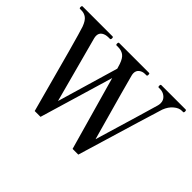

<svg xmlns="http://www.w3.org/2000/svg" viewBox="-138 -1025 1330 1330"><g transform="rotate(45 527.0 -359.5)"><path d="M1032 -733Q1039 -733 1039 -720Q1039 -708 1032 -708H1019Q992 -708 963 -684Q934 -660 918 -618Q903 -573 727 14H671Q569 -350 518 -527L357 14H300Q142 -575 121 -634Q105 -677 84 -692.5Q63 -708 36 -708H22Q15 -708 15 -720Q15 -733 22 -733H315Q320 -733 321.5 -730Q323 -727 323 -720Q323 -708 315 -708H302Q271 -708 251.5 -694.5Q232 -681 232 -655Q232 -645 235 -633L365 -149L497 -598L486 -634Q471 -677 449 -692.5Q427 -708 395 -708H380Q373 -708 373 -720Q373 -733 380 -733H672Q677 -733 678.5 -730Q680 -727 680 -720Q680 -708 672 -708H659Q634 -708 616 -694Q598 -680 598 -655Q598 -646 601 -634Q613 -585 736 -146Q865 -577 876 -618Q879 -630 879 -641Q879 -671 857 -689.5Q835 -708 806 -708H793Q786 -708 786 -720Q786 -733 793 -733Z"/></g></svg>

Font: Shippori Mincho SemiBold
Style: Regular
Weight: 600
Designer: FONTDASU
Foundry: FONTDASU / Google Inc. / but / Adobe
Version: Version 3.110; ttfautohint (v1.8.3)